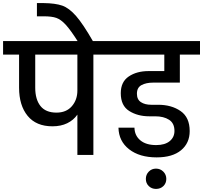

<svg xmlns="http://www.w3.org/2000/svg" viewBox="-44 -1007 1320 1248"><path d="M685 -652H563V0H459V-262Q434 -226 393 -206Q352 -186 297 -186Q191 -186 135.5 -254Q80 -322 80 -437V-652H-24V-740H685ZM459 -652H185V-437Q185 -361 219 -318Q253 -275 323 -275Q387 -275 423 -316.5Q459 -358 459 -419Z M463 -736Q414 -813 383 -846.5Q352 -880 322.5 -890.5Q293 -901 241 -901H196V-987H239Q316 -986 360.5 -970.5Q405 -955 450.5 -903Q496 -851 562 -736Z M951 -470Q906 -470 876 -454Q846 -438 846 -398Q846 -360 872 -343Q898 -326 939 -326H984Q1071 -326 1130 -285Q1189 -244 1189 -155Q1189 -77 1133 -30.5Q1077 16 974 16Q863 16 795.5 -36.5Q728 -89 726 -177H830Q831 -126 868 -95Q905 -64 971 -64Q1028 -64 1059 -89.5Q1090 -115 1090 -156Q1090 -206 1055 -228.5Q1020 -251 965 -251H926Q851 -251 796 -285.5Q741 -320 741 -401Q741 -475 793 -510Q845 -545 922 -545H1024V-652H637V-740H1256V-652H1125V-470ZM1037 156Q1037 184 1018 202.5Q999 221 970 221Q942 221 923 202.5Q904 184 904 156Q904 128 923 108.5Q942 89 970 89Q998 89 1017.5 108.5Q1037 128 1037 156Z"/></svg>

Font: MSTAGE Medium
Style: Regular
Weight: 500
Designer: Ninad Kale (Devanagari), Jonny Pinhorn (Latin)
Foundry: Indian Type Foundry
Version: 4.004